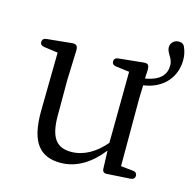

<svg xmlns="http://www.w3.org/2000/svg" viewBox="-100 -758 881 877"><g transform="rotate(15 340.5 -319.5)"><path d="M478 12 590 5C602 4 609 -3 609 -14C609 -25 602 -32 590 -33L532 -39V-357L534 -422C630 -435 681 -503 681 -580C681 -604 676 -622 670 -636C667 -645 663 -651 654 -655C648 -657 643 -657 639 -657C618 -657 602 -640 602 -621C602 -607 608 -598 614 -587C622 -574 630 -561 630 -541C630 -499 605 -466 534 -454L536 -497C536 -507 534 -513 531 -518C527 -523 519 -524 509 -523L392 -511C380 -510 373 -503 373 -492C373 -481 379 -475 392 -473L456 -465L453 -128C408 -75 354 -43 294 -43C228 -43 193 -80 193 -186V-357L198 -498C198 -509 196 -514 192 -519C188 -523 181 -525 171 -524L52 -512C40 -511 33 -504 33 -493C33 -482 40 -476 52 -474L118 -465L114 -186C113 -34 167 18 261 18C337 18 403 -26 454 -92L457 -7C457 6 465 13 478 12Z"/></g></svg>

Font: 寒蝉锦书宋
Style: Regular
Weight: 400
Designer: 寒蝉锦书宋{Warren} 思源宋体{Ryoko NISHIZUKA 西塚涼子 (kana & ideographs); Frank Grießhammer (Latin, Greek & Cyrillic); Wenlong ZHANG 
Foundry: Adobe & ChillType
Version: Version 2.000;Glyphs 3.1.1 (3135)